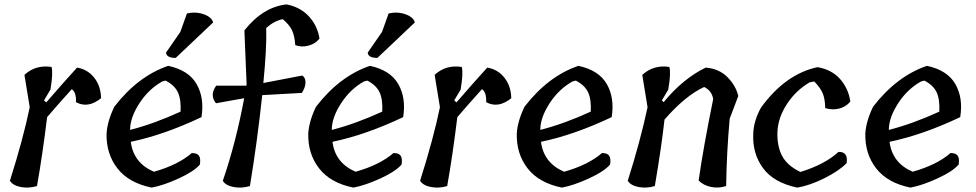

<svg xmlns="http://www.w3.org/2000/svg" viewBox="-20 -852 4433 872"><path d="M180 -396 190 -387Q276 -486 330 -545Q378 -537 408 -499Q438 -461 439 -406Q380 -358 325 -388Q327 -433 306 -447Q240 -374 194 -320Q173 -148 148 -7Q111 4 75 -2.5Q39 -9 25 -31Q86 -224 115 -365L91 -512Q142 -559 214 -548Q222 -521 209 -445Z M744 -553Q837 -533 873 -470Q909 -407 895 -320Q724 -239 574 -208Q586 -112 679 -72Q789 -103 851 -157Q875 -157 883.5 -145Q892 -133 888 -105Q862 -74 792.5 -42Q723 -10 669 0Q565 -21 513.5 -87Q462 -153 464 -245Q467 -300 499 -367Q606 -506 744 -553ZM571 -268V-262Q680 -290 800 -345Q803 -400 788 -432.5Q773 -465 732 -486L717 -482Q656 -448 614.5 -385Q573 -322 571 -268ZM948 -750 778 -589Q736 -589 734 -613L799 -707L829 -791Q870 -800 906 -787Q942 -774 948 -750Z M1100 -470 1090 -714Q1174 -820 1281 -832Q1344 -820 1383 -777.5Q1422 -735 1431 -677Q1414 -654 1382 -645Q1350 -636 1321 -647Q1318 -691 1305.5 -716Q1293 -741 1264 -765Q1225 -757 1189 -725Q1192 -635 1176 -475L1353 -509Q1368 -499 1367.5 -477Q1367 -455 1351 -430L1171 -420Q1148 -206 1115 -7Q1078 4 1041.5 -2.5Q1005 -9 992 -31Q1052 -206 1089 -406L961 -383Q931 -420 962 -463H1099Z M1660 -553Q1753 -533 1789 -470Q1825 -407 1811 -320Q1640 -239 1490 -208Q1502 -112 1595 -72Q1705 -103 1767 -157Q1791 -157 1799.5 -145Q1808 -133 1804 -105Q1778 -74 1708.5 -42Q1639 -10 1585 0Q1481 -21 1429.5 -87Q1378 -153 1380 -245Q1383 -300 1415 -367Q1522 -506 1660 -553ZM1487 -268V-262Q1596 -290 1716 -345Q1719 -400 1704 -432.5Q1689 -465 1648 -486L1633 -482Q1572 -448 1530.5 -385Q1489 -322 1487 -268ZM1864 -750 1694 -589Q1652 -589 1650 -613L1715 -707L1745 -791Q1786 -800 1822 -787Q1858 -774 1864 -750Z M2043 -396 2053 -387Q2139 -486 2193 -545Q2241 -537 2271 -499Q2301 -461 2302 -406Q2243 -358 2188 -388Q2190 -433 2169 -447Q2103 -374 2057 -320Q2036 -148 2011 -7Q1974 4 1938 -2.5Q1902 -9 1888 -31Q1949 -224 1978 -365L1954 -512Q2005 -559 2077 -548Q2085 -521 2072 -445Z M2607 -553Q2700 -533 2736 -470Q2772 -407 2758 -320Q2587 -239 2437 -208Q2449 -112 2542 -72Q2652 -103 2714 -157Q2738 -157 2746.5 -145Q2755 -133 2751 -105Q2725 -74 2655.5 -42Q2586 -10 2532 0Q2428 -21 2376.5 -87Q2325 -153 2327 -245Q2330 -300 2362 -367Q2469 -506 2607 -553ZM2434 -268V-262Q2543 -290 2663 -345Q2666 -400 2651 -432.5Q2636 -465 2595 -486L2580 -482Q2519 -448 2477.5 -385Q2436 -322 2434 -268Z M2986 -396 2994 -388Q3082 -495 3185 -545Q3246 -540 3284 -501.5Q3322 -463 3333 -416L3294 -313Q3280 -157 3278 -7Q3243 4 3209 -3Q3175 -10 3153 -32Q3173 -175 3219 -402Q3213 -440 3178 -457Q3092 -417 2998 -309Q2984 -183 2954 -7Q2917 4 2881 -2.5Q2845 -9 2831 -31Q2888 -210 2921 -365L2897 -512Q2949 -559 3020 -548Q3028 -520 3015 -445Z M3693 -547Q3757 -536 3795 -493.5Q3833 -451 3842 -391Q3823 -367 3791.5 -359Q3760 -351 3728 -361Q3727 -405 3715.5 -430.5Q3704 -456 3678 -482L3657 -478Q3594 -441 3554 -379.5Q3514 -318 3511 -255.5Q3508 -193 3530.5 -147Q3553 -101 3615 -71Q3726 -105 3788 -162Q3833 -164 3825 -111Q3791 -76 3724 -42.5Q3657 -9 3600 0Q3493 -23 3445 -89Q3397 -155 3401 -243Q3402 -301 3436 -363Q3547 -516 3693 -547Z M4190 -553Q4283 -533 4319 -470Q4355 -407 4341 -320Q4170 -239 4020 -208Q4032 -112 4125 -72Q4235 -103 4297 -157Q4321 -157 4329.5 -145Q4338 -133 4334 -105Q4308 -74 4238.5 -42Q4169 -10 4115 0Q4011 -21 3959.5 -87Q3908 -153 3910 -245Q3913 -300 3945 -367Q4052 -506 4190 -553ZM4017 -268V-262Q4126 -290 4246 -345Q4249 -400 4234 -432.5Q4219 -465 4178 -486L4163 -482Q4102 -448 4060.5 -385Q4019 -322 4017 -268Z"/></svg>

Font: Tillana Medium
Style: Regular
Weight: 500
Designer: Lipi Raval (Devanagari, Latin), Jonny Pinhorn (Latin)
Foundry: Indian Type Foundry
Version: Version 2.003;PS 1.0;hotconv 1.0.79;makeotf.lib2.5.61930; tt